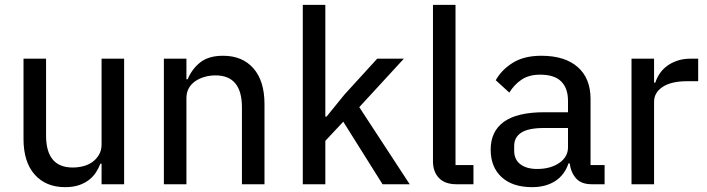

<svg xmlns="http://www.w3.org/2000/svg" viewBox="-20 -760 2918 792"><path d="M399 -85H394Q387 -66 375.5 -48.5Q364 -31 346.5 -17.5Q329 -4 305 4Q281 12 249 12Q169 12 123 -40Q77 -92 77 -187V-518H170V-201Q170 -69 280 -69Q302 -69 323.5 -74.5Q345 -80 361.5 -92Q378 -104 388.5 -122Q399 -140 399 -164V-518H492V0H399Z M656 0V-518H749V-433H754Q772 -476 806.5 -503Q841 -530 900 -530Q980 -530 1025.5 -478Q1071 -426 1071 -331V0H978V-317Q978 -449 869 -449Q846 -449 824.5 -443Q803 -437 786 -425.5Q769 -414 759 -396.5Q749 -379 749 -355V0Z M1229 -740H1322V-279H1327L1401 -370L1536 -518H1646L1462 -318L1670 0H1558L1396 -258L1322 -179V0H1229Z M1863 0Q1815 0 1790.5 -26Q1766 -52 1766 -95V-740H1859V-79H1933V0Z M2421 0Q2378 0 2356.5 -24Q2335 -48 2330 -86H2325Q2309 -38 2270 -13Q2231 12 2175 12Q2094 12 2049 -29.5Q2004 -71 2004 -143Q2004 -218 2058.5 -257.5Q2113 -297 2225 -297H2323V-344Q2323 -396 2295 -424Q2267 -452 2208 -452Q2162 -452 2131.5 -431.5Q2101 -411 2081 -378L2025 -429Q2048 -471 2094.5 -500.5Q2141 -530 2213 -530Q2310 -530 2363 -483.5Q2416 -437 2416 -352V-79H2474V0ZM2196 -63Q2251 -63 2287 -88Q2323 -113 2323 -152V-232H2224Q2160 -232 2130.5 -213Q2101 -194 2101 -158V-138Q2101 -102 2126.5 -82.5Q2152 -63 2196 -63Z M2585 0V-518H2678V-419H2683Q2689 -438 2701 -456Q2713 -474 2731 -487.5Q2749 -501 2773.5 -509.5Q2798 -518 2829 -518H2860V-425H2814Q2749 -425 2713.5 -401.5Q2678 -378 2678 -340V0Z"/></svg>

Font: IBM Plex Sans Devanagari Text
Style: Regular
Weight: 450
Designer: Mike Abbink, Paul van der Laan, Pieter van Rosmalen, Erin McLaughlin
Foundry: Bold Monday
Version: Version 1.1